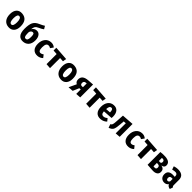

<svg xmlns="http://www.w3.org/2000/svg" viewBox="785 -3421 6046 6046"><g transform="rotate(45 3808.0 -397.5)"><path d="M581 -268Q581 -126 512 -50Q443 26 323 18Q203 10 135 -73Q66 -157 66 -305Q66 -449 135 -525Q203 -600 323 -592Q581 -574 581 -268ZM238 -293Q238 -110 323 -104Q410 -98 410 -280Q410 -463 323 -469Q238 -475 238 -293Z M1164 -481Q1221 -413 1221 -286Q1221 -149 1153 -68Q1087 9 972 18Q852 26 788 -47Q718 -127 718 -304Q718 -491 763 -584Q811 -682 935 -735Q993 -760 1030 -780Q1060 -795 1108 -825L1167 -727Q1109 -682 1000 -634Q937 -607 912 -569Q884 -527 875 -440Q931 -532 1028 -538Q1112 -544 1164 -481ZM1027 -138Q1049 -176 1049 -268Q1049 -354 1031 -387Q1015 -415 979 -412Q920 -408 889 -331V-260Q889 -173 911 -135Q931 -103 970 -105Q1009 -108 1027 -138Z M1788 -538 1719 -439Q1672 -472 1623 -469Q1573 -465 1549 -425Q1523 -380 1523 -281Q1523 -186 1550 -147Q1574 -113 1621 -117Q1664 -120 1715 -159L1788 -66Q1712 7 1612 14Q1489 23 1419 -51Q1349 -126 1349 -268Q1349 -410 1420 -499Q1490 -588 1610 -596Q1712 -603 1788 -538Z M2298 -435 2163 -444V6L1997 -6V-456L1850 -466V-589L2319 -556Z M2908 -268Q2908 -126 2839 -50Q2770 26 2650 18Q2530 10 2462 -73Q2393 -157 2393 -305Q2393 -449 2462 -525Q2530 -600 2650 -592Q2908 -574 2908 -268ZM2565 -293Q2565 -110 2650 -104Q2737 -98 2737 -280Q2737 -463 2650 -469Q2565 -475 2565 -293Z M3487 -588V-15L3321 -4V-205L3263 -200L3173 7L3001 19L3119 -231Q3038 -270 3038 -371Q3038 -557 3287 -574ZM3321 -304V-471L3285 -468Q3205 -462 3205 -381Q3205 -295 3282 -301Z M4062 -435 3927 -444V6L3761 -6V-456L3614 -466V-589L4083 -556Z M4644 -255 4325 -233Q4331 -157 4360 -128Q4385 -103 4435 -106Q4494 -111 4560 -163L4628 -76Q4587 -37 4539 -14Q4484 12 4422 17Q4293 26 4224 -52Q4157 -126 4157 -267Q4157 -405 4220 -492Q4287 -584 4405 -592Q4519 -600 4582 -530Q4648 -457 4648 -315ZM4485 -352Q4485 -488 4407 -482Q4369 -480 4350 -447Q4329 -412 4325 -333L4485 -344Z M5244 -589V-16L5078 -4V-455L4991 -449L4980 -311Q4967 -133 4935 -72Q4900 -6 4795 30L4754 -88Q4796 -111 4809 -147Q4822 -186 4829 -308L4845 -561Z M5839 -538 5770 -439Q5723 -472 5674 -469Q5624 -465 5600 -425Q5574 -380 5574 -281Q5574 -186 5601 -147Q5625 -113 5672 -117Q5715 -120 5766 -159L5839 -66Q5763 7 5663 14Q5540 23 5470 -51Q5400 -126 5400 -268Q5400 -410 5471 -499Q5541 -588 5661 -596Q5763 -603 5839 -538Z M6349 -435 6214 -444V6L6048 -6V-456L5901 -466V-589L6370 -556Z M6947 -157Q6947 -69 6881 -30Q6820 8 6710 0L6488 -15V-584Q6550 -591 6596 -593Q6652 -596 6700 -592Q6924 -577 6924 -421Q6924 -322 6810 -307Q6947 -281 6947 -157ZM6654 -488V-352L6701 -348Q6764 -344 6764 -413Q6764 -482 6697 -487ZM6706 -108Q6779 -103 6779 -181Q6779 -255 6706 -260L6654 -264V-112Z M7523 -144Q7523 -93 7557 -77L7522 30Q7425 15 7394 -59Q7366 -17 7324 0Q7286 16 7238 13Q7160 7 7114 -45Q7069 -97 7069 -178Q7069 -371 7315 -354L7360 -351V-378Q7360 -469 7277 -475Q7226 -478 7142 -455L7105 -565Q7206 -600 7306 -593Q7523 -577 7523 -376ZM7360 -151V-258L7330 -260Q7233 -267 7233 -181Q7233 -106 7288 -102Q7335 -99 7360 -151Z"/></g></svg>

Font: Xiangcui Wave Sans Xiangcui Wave Sans
Style: Regular
Weight: 800
Width: 3
Version: Version 0.920;March 28, 2024;FontCreator 14.0.0.2814 64-bit